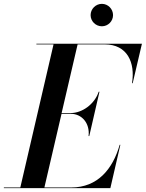

<svg xmlns="http://www.w3.org/2000/svg" viewBox="-66 -977 757 997"><path d="M404.5 -898.5C404.5 -866.5 431 -840.5 463 -840.5C495 -840.5 521 -866.5 521 -898.5C521 -930.5 495 -957 463 -957C431 -957 404.5 -930.5 404.5 -898.5ZM302 -386C358.5 -386 401.5 -337.5 394 -270.5H397.5L450.5 -500.5H446.5C424 -433.5 358.5 -390 302 -390H254L337 -746.5H478C595 -746.5 637 -652 619.5 -545H623L671 -750H123V-746.5H212L39.5 -3.5H-46V0H507L559 -225H555.5C519 -98 440.5 -3.5 304 -3.5H164.5L253.5 -386Z"/></svg>

Font: Bodoni* 48pt Medium
Style: Italic
Weight: 500
Italic angle: -13°
Version: Version 2.3